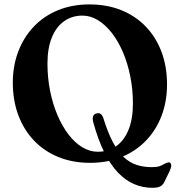

<svg xmlns="http://www.w3.org/2000/svg" viewBox="-20 -738 838 892"><path d="M395.5 -717.5Q477.5 -717.5 544 -690.5Q610.5 -663.5 658 -613.8Q705.5 -564 730.8 -496Q756 -428 756 -345.5Q756 -267 730.8 -200.5Q705.5 -134 658.5 -85Q611.5 -36 545.5 -8.8Q479.5 18.5 398.5 18.5Q317.5 18.5 251.2 -8.5Q185 -35.5 137.8 -85.2Q90.5 -135 65 -203.2Q39.5 -271.5 39.5 -354Q39.5 -432 64.8 -498.5Q90 -565 136.8 -614.2Q183.5 -663.5 249.2 -690.5Q315 -717.5 395.5 -717.5ZM597.5 -256.5Q597.5 -323 585.2 -383.8Q573 -444.5 551 -495.8Q529 -547 499.5 -585Q470 -623 435.2 -644.2Q400.5 -665.5 363 -665.5Q314 -665.5 277.2 -639Q240.5 -612.5 220.5 -562.8Q200.5 -513 200.5 -443Q200.5 -376.5 212.8 -315.5Q225 -254.5 247 -203Q269 -151.5 298.2 -113.2Q327.5 -75 362.2 -54Q397 -33 434 -33Q484 -33 520.8 -59.5Q557.5 -86 577.5 -136Q597.5 -186 597.5 -256.5ZM412.5 -173Q409 -187.5 412.5 -197.8Q416 -208 428.5 -211Q441.5 -214.5 449.2 -207.5Q457 -200.5 461 -186.5Q481.5 -121 504.5 -77.5Q527.5 -34 554.5 -8.5Q581.5 17 613.8 27.8Q646 38.5 684.5 38.5Q708.5 38.5 720.8 34.2Q733 30 741.2 24.8Q749.5 19.5 760 17Q767.5 15 771.5 19Q775.5 23 775.5 31Q775.5 36 773.5 42.8Q771.5 49.5 767.5 58L744.5 105.5Q737.5 121 724.8 127.8Q712 134.5 688 134.5Q643.5 134.5 603.5 117.5Q563.5 100.5 528.2 63.8Q493 27 464 -31.5Q435 -90 412.5 -173Z"/></svg>

Font: Fraunces SemiBold
Style: Regular
Weight: 600
Version: Version 1.000;[b76b70a41]